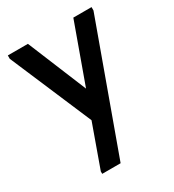

<svg xmlns="http://www.w3.org/2000/svg" viewBox="-169 -549 804 886"><g transform="rotate(-30 233.0 -105.5)"><path d="M114 227 195 1 10 -433V-451H117L246 -138L359 -451H456V-433L212 240H114Z"/></g></svg>

Font: Tilda Sans Semibold
Style: Regular
Weight: 600
Designer: ParaType Ltd
Foundry: ParaType Ltd
Version: Version 1.009